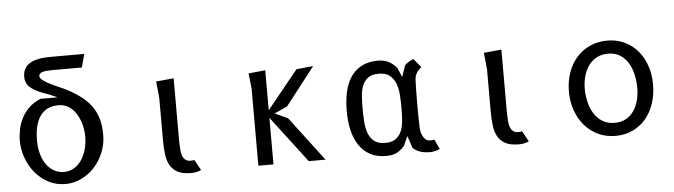

<svg xmlns="http://www.w3.org/2000/svg" viewBox="-47 -940 3995 1138"><g transform="rotate(-5 1950.0 -371.0)"><path d="M300 -63.5Q331.5 -63.5 358 -78.8Q384.5 -94 403.2 -120.8Q422 -147.5 432.5 -184Q443 -220.5 443 -263Q443 -284.5 439.2 -307.5Q435.5 -330.5 427.8 -352.5Q420 -374.5 408.5 -394Q397 -413.5 381.2 -428.2Q365.5 -443 345.5 -451.8Q325.5 -460.5 301.5 -460.5Q229 -460.5 192.5 -409.8Q156 -359 156 -263Q156 -220.5 166 -184Q176 -147.5 194.8 -120.8Q213.5 -94 240.2 -78.8Q267 -63.5 300 -63.5ZM480 -750 458.5 -671H282.5Q265 -671 250.5 -669.8Q236 -668.5 225.5 -665.5Q215 -662.5 209 -656.8Q203 -651 203 -642Q203 -633.5 212 -624.5Q221 -615.5 235.2 -606.5Q249.5 -597.5 267.2 -589Q285 -580.5 302.5 -572.5Q320 -564.5 335.8 -557.8Q351.5 -551 361.5 -545.5Q409 -520 444.5 -492.5Q480 -465 503.5 -431.5Q527 -398 538.5 -357Q550 -316 550 -263Q550 -209 530.5 -160Q511 -111 477.2 -73.5Q443.5 -36 398.2 -13.8Q353 8.5 302 8.5Q246.5 8.5 201 -15.8Q155.5 -40 123 -79.2Q90.5 -118.5 72.5 -168.5Q54.5 -218.5 54.5 -269.5Q54.5 -303.5 61.8 -338.8Q69 -374 85.8 -406Q102.5 -438 130.2 -464.5Q158 -491 198.5 -507.5H300L249.5 -529.5Q217 -540 191.8 -551.2Q166.5 -562.5 149 -575.8Q131.5 -589 122.5 -605.8Q113.5 -622.5 113.5 -644.5Q113.5 -669.5 121.5 -687.2Q129.5 -705 143.2 -716.5Q157 -728 175 -734.8Q193 -741.5 212.8 -745Q232.5 -748.5 252.8 -749.2Q273 -750 291.5 -750Z M900 -451 890 -550 995 -560V-194.5Q995 -181.5 995.8 -166.2Q996.5 -151 997.5 -133.5Q1000 -99 1013.8 -81.8Q1027.5 -64.5 1050 -64.5Q1061 -64.5 1066.5 -65.2Q1072 -66 1075 -67L1109.5 -4Q1101 0.5 1085 4.5Q1069 8.5 1050 8.5Q999 8.5 969.2 -7.5Q939.5 -23.5 924.2 -51.8Q909 -80 904.5 -118.5Q900 -157 900 -201.5Z M1450 0V-459.5L1440 -550L1540 -560V-322L1725 -550L1825 -560L1650 -335L1573 -300L1650 -265L1850 -1H1750L1540 -277V0Z M2463.5 -498Q2424.5 -469 2422.5 -425.5Q2421.5 -403 2420.8 -366Q2420 -329 2420 -276Q2420 -222 2420.8 -187Q2421.5 -152 2422.5 -134.5Q2424 -117 2429 -103.5Q2434 -90 2441.2 -80.2Q2448.5 -70.5 2457.2 -65.5Q2466 -60.5 2475 -60.5Q2486 -60.5 2491.5 -61.2Q2497 -62 2503 -63L2529.5 -5Q2501.5 8.5 2470 8.5Q2403 8.5 2369.5 -26L2345 -98L2320 -42Q2306.5 -26.5 2293.5 -16.8Q2280.5 -7 2267.2 -1.2Q2254 4.5 2239.8 6.5Q2225.5 8.5 2209.5 8.5Q2154 8.5 2114.5 -13.2Q2075 -35 2049.5 -73.2Q2024 -111.5 2012 -163.5Q2000 -215.5 2000 -276.5Q2000 -337 2011.2 -388.8Q2022.5 -440.5 2047.5 -478.2Q2072.5 -516 2112.5 -537.2Q2152.5 -558.5 2209.5 -558.5Q2225.5 -558.5 2240 -556Q2254.5 -553.5 2268 -547.5Q2281.5 -541.5 2294.8 -531.2Q2308 -521 2321.5 -505.5L2345 -450L2369.5 -519Q2379 -527.5 2391.5 -535.2Q2404 -543 2420 -550ZM2325 -263Q2325 -303.5 2322.5 -342.5Q2320 -381.5 2308.5 -412.2Q2297 -443 2273.2 -462Q2249.5 -481 2207.5 -481Q2167.5 -481 2144.8 -464.5Q2122 -448 2111 -420.5Q2100 -393 2097.5 -358Q2095 -323 2095 -286Q2095 -245.5 2097.5 -206.5Q2100 -167.5 2111.2 -137Q2122.5 -106.5 2146 -87.8Q2169.5 -69 2211.5 -69Q2251 -69 2273.8 -85.5Q2296.5 -102 2308 -129.2Q2319.5 -156.5 2322.2 -191.2Q2325 -226 2325 -263Z M2850 -451 2840 -550 2945 -560V-194.5Q2945 -181.5 2945.8 -166.2Q2946.5 -151 2947.5 -133.5Q2950 -99 2963.8 -81.8Q2977.5 -64.5 3000 -64.5Q3011 -64.5 3016.5 -65.2Q3022 -66 3025 -67L3059.5 -4Q3051 0.5 3035 4.5Q3019 8.5 3000 8.5Q2949 8.5 2919.2 -7.5Q2889.5 -23.5 2874.2 -51.8Q2859 -80 2854.5 -118.5Q2850 -157 2850 -201.5Z M3574.5 8.5Q3519 8.5 3472.8 -13.2Q3426.5 -35 3393 -73.2Q3359.5 -111.5 3340.8 -163.5Q3322 -215.5 3322 -276.5Q3322 -337 3340 -388.8Q3358 -440.5 3391 -478.2Q3424 -516 3470.8 -537.2Q3517.5 -558.5 3574.5 -558.5Q3630 -558.5 3675.5 -537.2Q3721 -516 3753.8 -478.2Q3786.5 -440.5 3804.5 -388.8Q3822.5 -337 3822.5 -276.5Q3822.5 -215.5 3805.2 -163.5Q3788 -111.5 3755.8 -73.2Q3723.5 -35 3677.5 -13.2Q3631.5 8.5 3574.5 8.5ZM3727.5 -263Q3727.5 -303.5 3719 -342.5Q3710.5 -381.5 3692 -412.2Q3673.5 -443 3644 -462Q3614.5 -481 3572.5 -481Q3532.5 -481 3503 -464.5Q3473.5 -448 3454.5 -420.5Q3435.5 -393 3426.2 -358Q3417 -323 3417 -286Q3417 -245.5 3426.2 -206.5Q3435.5 -167.5 3454.8 -137Q3474 -106.5 3504.2 -87.8Q3534.5 -69 3576.5 -69Q3616 -69 3644.8 -85.5Q3673.5 -102 3691.8 -129.2Q3710 -156.5 3718.8 -191.2Q3727.5 -226 3727.5 -263Z"/></g></svg>

Font: B612 Mono
Style: Regular
Weight: 400
Version: Version 1.005